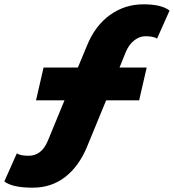

<svg xmlns="http://www.w3.org/2000/svg" viewBox="-71 -742 806 890"><path d="M603 -574Q576 -574 551.5 -555Q527 -536 513 -503L483 -429H609L574 -277H421L333 -63Q295 29 231 78.5Q167 128 81 128Q-14 128 -51 99L7 -31Q23 -20 62 -20Q122 -20 151 -90L228 -277H96L131 -429H290L332 -530Q369 -622 438 -672Q507 -722 594 -722Q678 -722 715 -693L657 -563Q641 -574 603 -574Z"/></svg>

Font: Elaine Sans Black
Style: Italic
Weight: 900
Italic angle: -13°
Designer: Wei Huang
Foundry: Wei Huang
Version: Version 2.001;December 24, 2019;FontCreator 12.0.0.2547 64-b